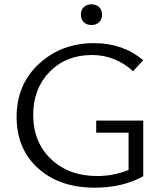

<svg xmlns="http://www.w3.org/2000/svg" viewBox="-20 -864 761 890"><path d="M439.5 -761Q426 -748 404 -748Q382 -748 368.5 -761Q355 -774 355 -796Q355 -818 368.5 -831Q382 -844 404 -844Q426 -844 439.5 -831Q453 -818 453 -796Q453 -774 439.5 -761ZM426 -249V-305H644V-47Q548 6 419 6Q256 6 156.5 -84Q57 -174 57 -321Q57 -473 161 -568.5Q265 -664 416 -664Q550 -664 644 -585L597 -534Q514 -609 406 -609Q286 -609 210 -531Q134 -453 134 -332Q134 -205 216.5 -126.5Q299 -48 431 -48Q506 -48 576 -76V-249Z"/></svg>

Font: EauTestInfant
Style: Regular
Weight: 400
Designer: Christian Thalmann (Catharsis Fonts)
Version: Version 0.001;PS 000.001;hotconv 1.0.88;makeotf.lib2.5.64775